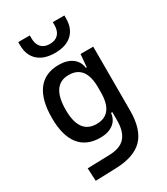

<svg xmlns="http://www.w3.org/2000/svg" viewBox="-242 -889 1070 1228"><g transform="rotate(-30 293.0 -275.0)"><path d="M88.9 233.4 84 138.7 250 133.8Q328.6 131.3 364.3 90.3Q399.9 49.3 400.4 -30.3V-93.8H390.6Q385.7 -44.9 349.4 -17.6Q313 9.8 253.4 9.8Q151.9 9.8 99.4 -57.1Q46.9 -124 46.9 -253.9Q46.9 -388.7 99.4 -458Q151.9 -527.3 253.4 -527.3Q314 -527.3 351.6 -500Q389.2 -472.7 395.5 -423.8H401.9L410.2 -517.6H503.9V-45.9Q503.9 92.3 440.9 158.2Q377.9 224.1 240.2 228.5ZM400.4 -276.4Q400.4 -439.5 276.4 -439.5Q149.4 -439.5 149.4 -253.9Q149.4 -78.1 276.4 -78.1Q400.4 -78.1 400.4 -241.2ZM273.4 -604.5Q192.4 -604.5 147.7 -645.5Q103 -686.5 103 -761.7V-782.7H188.5V-761.7Q188.5 -718.3 210.4 -694.6Q232.4 -670.9 273.4 -670.9Q314.5 -670.9 336.4 -694.6Q358.4 -718.3 358.4 -761.7V-782.7H443.8V-761.7Q443.8 -686.5 399.4 -645.5Q355 -604.5 273.4 -604.5Z"/></g></svg>

Font: CaskaydiaMono NF
Style: Regular
Weight: 400
Designer: Aaron Bell
Foundry: Saja Typeworks
Version: Version 2111.001; ttfautohint (v1.8.4);Nerd Fonts 3.1.1